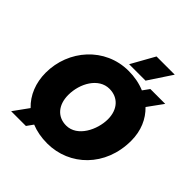

<svg xmlns="http://www.w3.org/2000/svg" viewBox="-249 -1090 1297 1297"><g transform="rotate(45 399.0 -442.0)"><path d="M393 18C606 18 782 -150 782 -396C782 -492 747 -570 689 -626L768 -735H626L592 -688C545 -708 492 -718 436 -718C211 -718 48 -530 48 -313C48 -217 82 -132 145 -72L67 36H208L241 -10C285 8 336 18 393 18ZM398 -158C317 -158 262 -217 262 -315C262 -425 327 -541 430 -541C515 -541 568 -479 568 -388C568 -288 505 -158 398 -158ZM674 -920H500L406 -752H563Z"/></g></svg>

Font: Fixel Display 20240404 Black
Style: Italic
Weight: 900
Italic angle: -10°
Designer: AlfaBravo + MacPaw
Foundry: Kyrylo Tkachov, Marchela Mozhyna, Serhii Makarenko, Maria Weinstein, Zakhar Kryvoshyya
Version: Version 1.211;Glyphs 3.2 (3225)